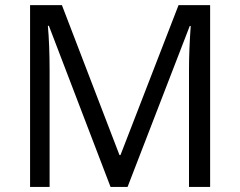

<svg xmlns="http://www.w3.org/2000/svg" viewBox="-20 -734 943 754"><path d="M414.1 0 171.9 -632.8H168Q174.8 -557.6 174.8 -454.1V0H98.1V-713.9H223.1L449.2 -125H453.1L681.2 -713.9H805.2V0H722.2V-460Q722.2 -539.1 729 -631.8H725.1L481 0Z"/></svg>

Font: f5_51262 
Style: Regular
Weight: 400
Foundry: Ascender Corporation
Version: Version 1.10